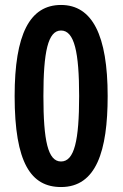

<svg xmlns="http://www.w3.org/2000/svg" viewBox="-20 -744 494 774"><path d="M414 -357C414 -602 352 -724 226 -724C100 -724 39 -606 39 -357C39 -87 105 10 226 10C368 10 414 -135 414 -357ZM155 -357C155 -534 173 -621 226 -621C280 -621 299 -533 299 -357C299 -178 280 -93 226 -93C173 -93 155 -177 155 -357Z"/></svg>

Font: Noto Sans Armenian ExtraCondensed SemiBold
Style: Regular
Weight: 600
Width: 2
Designer: Monotype Design Team
Foundry: Monotype Imaging Inc.
Version: Version 2.008